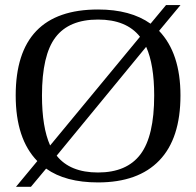

<svg xmlns="http://www.w3.org/2000/svg" viewBox="-20 -699 762 746"><path d="M41 -328.1Q41 -662.1 360.8 -662.1Q487.3 -662.1 564.9 -606.9L625 -679.2H681.2L598.1 -579.1Q681.2 -492.2 681.2 -328.1Q681.2 -161.1 599.1 -75.7Q517.1 9.8 360.8 9.8Q234.4 9.8 159.2 -43.9L100.1 26.9H42L125 -73.2Q41 -159.2 41 -328.1ZM143.1 -328.1Q143.1 -204.6 174.8 -133.8L523.9 -556.2Q471.2 -623 360.8 -623Q248 -623 195.6 -554Q143.1 -484.9 143.1 -328.1ZM579.1 -328.1Q579.1 -447.3 547.9 -517.1L200.2 -94.2Q252 -28.8 360.8 -28.8Q472.7 -28.8 525.9 -99.6Q579.1 -170.4 579.1 -328.1Z"/></svg>

Font: Tinos
Style: Regular
Weight: 400
Designer: Steve Matteson
Foundry: Monotype Imaging Inc.
Version: Version 1.23